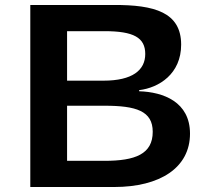

<svg xmlns="http://www.w3.org/2000/svg" viewBox="-20 -750 818 770"><path d="M101.5 0H437.5C622 0 742 -77.5 742 -214C742 -341.5 635 -381 538 -384V-388.5C618 -398 706.5 -454 706.5 -571C706.5 -700.5 599.5 -731 435 -730H101.5ZM249 -105V-326H399C526 -326 592.5 -305 592.5 -221.5C592.5 -132 522.5 -105 399 -105ZM249 -426.5V-625H399C515.5 -625 562.5 -599.5 562.5 -533.5C562.5 -468.5 511 -426.5 395 -426.5Z"/></svg>

Font: Monaspace Neon Wide
Style: Bold
Weight: 700
Width: 7
Designer: Riley Cran & the Lettermatic Team
Foundry: Lettermatic
Version: Version 1.000 (Monaspace Neon)